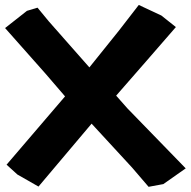

<svg xmlns="http://www.w3.org/2000/svg" viewBox="-30 -716 758 763"><path d="M668.9 -608.4 611.3 -654.3 521.5 -696.3 441.4 -592.8 325.2 -448.2 164.1 -630.9 119.1 -685.5 77.1 -672.9 -9.8 -604.5 150.4 -423.8 228.5 -333 -3.9 -61.5 39.1 -22.5 123 25.4 334 -224.6 495.1 -49.8 560.5 26.4 619.1 15.6 708 -46.9 475.6 -286.1 431.6 -335.9 551.8 -473.6Z"/></svg>

Font: MaokenAssortedSans-Lite
Style: Lite
Weight: 400
Version: Version 1.400